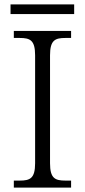

<svg xmlns="http://www.w3.org/2000/svg" viewBox="-20 -855 388 875"><path d="M28 -791H318V-835H28ZM43 0H304V-32H278C231 -32 208 -42 208 -111V-603C208 -672 231 -682 278 -682H304V-714H43V-682H70C117 -682 140 -672 140 -603V-111C140 -42 117 -32 70 -32H43Z"/></svg>

Font: Noto Serif Telugu Light
Style: Regular
Weight: 300
Designer: Jelle Bosma - Monotype Design Team
Foundry: Monotype Imaging Inc.
Version: Version 2.005